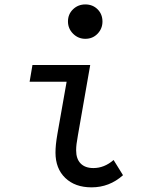

<svg xmlns="http://www.w3.org/2000/svg" viewBox="-20 -810 640 846"><path d="M383.5 15.5Q310.5 15.5 267.5 -26Q224.5 -67.5 224.5 -137.5Q224.5 -155 226.5 -174.5Q228.5 -194 233 -220L278 -475L295.5 -450H110.5L123 -523.5H377.5L323.5 -215Q319 -190 317.2 -175.2Q315.5 -160.5 315.5 -147.5Q315.5 -110 335.2 -89.8Q355 -69.5 391.5 -69.5Q439.5 -69.5 480.5 -105L522 -38Q462 15.5 383.5 15.5ZM356 -639Q324.5 -639 302 -661.5Q279.5 -684 279.5 -715.5Q279.5 -747.5 301.8 -769Q324 -790.5 356 -790.5Q388.5 -790.5 410 -769Q431.5 -747.5 431.5 -715Q431.5 -684 410 -661.5Q388.5 -639 356 -639Z"/></svg>

Font: Google Sans Code
Style: Italic
Weight: 400
Italic angle: -10°
Monospace: yes
Designer: Google Sans Code Authors
Foundry: Google LLC
Version: Version 6.000